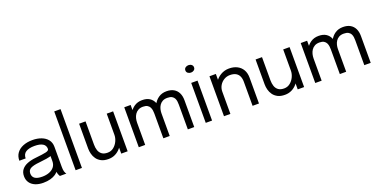

<svg xmlns="http://www.w3.org/2000/svg" viewBox="-20 -1585 4726 2398"><g transform="rotate(-20 2343.0 -386.0)"><path d="M262 10Q201.5 10 156.2 -9Q111 -28 86 -63.8Q61 -99.5 61 -149.5Q61 -201.5 88 -236.2Q115 -271 164 -290.5Q213 -310 278 -316.5Q376 -326.5 417.5 -336.2Q459 -346 459 -368Q459 -368.5 459 -368.8Q459 -369 459 -369.5Q459 -415.5 421.5 -438.2Q384 -461 313 -461Q239 -461 198 -435.2Q157 -409.5 157 -352H73Q73 -411.5 103.5 -453.2Q134 -495 188.2 -517Q242.5 -539 313.5 -539Q378.5 -539 430.8 -519.2Q483 -499.5 513.8 -460.8Q544.5 -422 544.5 -365Q544.5 -354.5 544.5 -344.2Q544.5 -334 544.5 -323.5V-100Q544.5 -82.5 546 -66Q547.5 -49.5 551 -37Q555.5 -22 561 -12.8Q566.5 -3.5 570 0H484.5Q482 -2.5 477 -11.8Q472 -21 467.5 -33.5Q464 -43.5 462 -58.8Q460 -74 460 -90.5L474 -81Q458.5 -54 428.8 -33.5Q399 -13 357 -1.5Q315 10 262 10ZM275.5 -66.5Q327 -66.5 368.5 -82.2Q410 -98 434.5 -129Q459 -160 459 -206V-311.5L478 -279.5Q446 -267 398.2 -259.2Q350.5 -251.5 298.5 -246.5Q223 -239.5 184.8 -220Q146.5 -200.5 146.5 -154.5Q146.5 -111 178 -88.8Q209.5 -66.5 275.5 -66.5Z M777 -781.5V0H693V-781.5Z M1128.5 9.5Q1071.5 9.5 1033.5 -10.2Q995.5 -30 973.2 -61.5Q951 -93 941.8 -129.8Q932.5 -166.5 932.5 -200.5Q932.5 -219.5 932.5 -239.8Q932.5 -260 932.5 -280.5V-531H1018V-291.5Q1018 -273 1018 -255Q1018 -237 1018 -221Q1018 -180.5 1029.2 -146Q1040.5 -111.5 1068.5 -90.2Q1096.5 -69 1145.5 -69Q1191.5 -69 1226 -96.8Q1260.5 -124.5 1280 -166.2Q1299.5 -208 1299.5 -249.5L1349 -229Q1349 -185 1333.5 -142.8Q1318 -100.5 1289.2 -66Q1260.5 -31.5 1219.8 -11Q1179 9.5 1128.5 9.5ZM1299.5 0V-531H1384.5V0Z M1859 0V-234.5Q1859 -265.5 1859 -288.2Q1859 -311 1859 -326.5Q1859 -346 1856.2 -368.8Q1853.5 -391.5 1843.5 -411.8Q1833.5 -432 1812.2 -445Q1791 -458 1753.5 -458Q1715.5 -458 1689.5 -443.2Q1663.5 -428.5 1647.5 -404.5Q1631.5 -380.5 1624.5 -351.8Q1617.5 -323 1617.5 -295L1569.5 -314.5Q1569.5 -374.5 1594.5 -425.5Q1619.5 -476.5 1664.8 -507.8Q1710 -539 1771 -539Q1831.5 -539 1869.5 -514.5Q1907.5 -490 1925.5 -447Q1943.5 -404 1943.5 -348Q1943.5 -328 1943.5 -296.8Q1943.5 -265.5 1943.5 -225.5V0ZM1532.5 0V-531H1617.5V0ZM2184.5 0V-234.5Q2184.5 -268.5 2184.5 -290.8Q2184.5 -313 2184.5 -328.5Q2184.5 -348 2182 -370.5Q2179.5 -393 2169.5 -412.8Q2159.5 -432.5 2137.8 -445.2Q2116 -458 2077 -458Q2038.5 -458 2012.8 -443.5Q1987 -429 1971.8 -405.5Q1956.5 -382 1950 -354.8Q1943.5 -327.5 1943.5 -302.5L1895.5 -321Q1895.5 -378 1919.8 -427.8Q1944 -477.5 1988.8 -508.2Q2033.5 -539 2095 -539Q2152.5 -539 2191.2 -516.5Q2230 -494 2249.8 -453.2Q2269.5 -412.5 2269.5 -356.5Q2269.5 -335.5 2269.5 -304.5Q2269.5 -273.5 2269.5 -234.5V0Z M2422.5 0V-531H2506.5V0ZM2465 -653Q2441.5 -653 2424.2 -666.2Q2407 -679.5 2407 -702.5Q2407 -725 2424.2 -738.2Q2441.5 -751.5 2465 -751.5Q2488.5 -751.5 2505.5 -738.2Q2522.5 -725 2522.5 -702.5Q2522.5 -679.5 2505.5 -666.2Q2488.5 -653 2465 -653Z M3045 0V-254.5Q3045 -277.5 3045 -292.2Q3045 -307 3045 -320.5Q3045 -362 3031 -393Q3017 -424 2987 -441Q2957 -458 2908.5 -458Q2866 -458 2829.8 -436.2Q2793.5 -414.5 2771.8 -377.8Q2750 -341 2750 -295.5L2701.5 -314Q2701.5 -376.5 2732.2 -427.5Q2763 -478.5 2814.2 -508.8Q2865.5 -539 2926 -539Q2987.5 -539 3033.5 -515.5Q3079.5 -492 3104.8 -448.2Q3130 -404.5 3130 -343Q3130 -321 3130 -295Q3130 -269 3130 -246.5V0ZM2665 0V-531H2750V0Z M3474 9.5Q3417 9.5 3379 -10.2Q3341 -30 3318.8 -61.5Q3296.5 -93 3287.2 -129.8Q3278 -166.5 3278 -200.5Q3278 -219.5 3278 -239.8Q3278 -260 3278 -280.5V-531H3363.5V-291.5Q3363.5 -273 3363.5 -255Q3363.5 -237 3363.5 -221Q3363.5 -180.5 3374.8 -146Q3386 -111.5 3414 -90.2Q3442 -69 3491 -69Q3537 -69 3571.5 -96.8Q3606 -124.5 3625.5 -166.2Q3645 -208 3645 -249.5L3694.5 -229Q3694.5 -185 3679 -142.8Q3663.5 -100.5 3634.8 -66Q3606 -31.5 3565.2 -11Q3524.5 9.5 3474 9.5ZM3645 0V-531H3730V0Z M4204.5 0V-234.5Q4204.5 -265.5 4204.5 -288.2Q4204.5 -311 4204.5 -326.5Q4204.5 -346 4201.8 -368.8Q4199 -391.5 4189 -411.8Q4179 -432 4157.8 -445Q4136.5 -458 4099 -458Q4061 -458 4035 -443.2Q4009 -428.5 3993 -404.5Q3977 -380.5 3970 -351.8Q3963 -323 3963 -295L3915 -314.5Q3915 -374.5 3940 -425.5Q3965 -476.5 4010.2 -507.8Q4055.5 -539 4116.5 -539Q4177 -539 4215 -514.5Q4253 -490 4271 -447Q4289 -404 4289 -348Q4289 -328 4289 -296.8Q4289 -265.5 4289 -225.5V0ZM3878 0V-531H3963V0ZM4530 0V-234.5Q4530 -268.5 4530 -290.8Q4530 -313 4530 -328.5Q4530 -348 4527.5 -370.5Q4525 -393 4515 -412.8Q4505 -432.5 4483.2 -445.2Q4461.5 -458 4422.5 -458Q4384 -458 4358.2 -443.5Q4332.5 -429 4317.2 -405.5Q4302 -382 4295.5 -354.8Q4289 -327.5 4289 -302.5L4241 -321Q4241 -378 4265.2 -427.8Q4289.5 -477.5 4334.2 -508.2Q4379 -539 4440.5 -539Q4498 -539 4536.8 -516.5Q4575.5 -494 4595.2 -453.2Q4615 -412.5 4615 -356.5Q4615 -335.5 4615 -304.5Q4615 -273.5 4615 -234.5V0Z"/></g></svg>

Font: Epilogue
Style: Regular
Weight: 400
Designer: Tyler Finck
Foundry: Etcetera Type Co
Version: Version 2.112